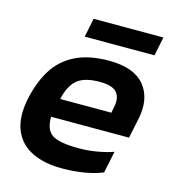

<svg xmlns="http://www.w3.org/2000/svg" viewBox="-99 -723 741 816"><g transform="rotate(15 271.5 -314.5)"><path d="M196 -556 213 -639H520L503 -556ZM245 10Q168 10 113.5 -17Q59 -44 36.5 -99.5Q14 -155 31 -238Q47 -314 81 -369Q115 -424 174.5 -454Q234 -484 324 -484Q434 -484 480.5 -426.5Q527 -369 507 -276L489 -190H146Q145 -133 176.5 -112Q208 -91 295 -91Q333 -91 374 -98Q415 -105 445 -116L425 -20Q389 -5 343 2.5Q297 10 245 10ZM164 -273H389L394 -299Q403 -340 384 -363.5Q365 -387 308 -387Q241 -387 209 -360Q177 -333 164 -273Z"/></g></svg>

Font: Kanit Medium
Style: Italic
Weight: 500
Italic angle: -12°
Designer: Katatrad Team
Foundry: CadsonDemak
Version: Version 2.000; ttfautohint (v1.8.3)